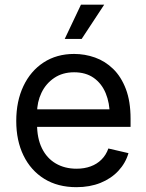

<svg xmlns="http://www.w3.org/2000/svg" viewBox="-20 -775 615 807"><path d="M301.3 11.7Q222.7 11.7 166 -23.4Q109.4 -58.6 78.9 -121.1Q48.3 -183.6 48.3 -266.6Q48.3 -349.6 78.4 -413.1Q108.4 -476.6 163.3 -512.5Q218.3 -548.3 291.5 -548.3Q336.9 -548.3 379.4 -533.2Q421.9 -518.1 455.6 -485.4Q489.3 -452.6 509 -400.9Q528.8 -349.1 528.8 -275.9V-241.7H105V-315.4H481.9L441.4 -288.6Q441.4 -341.8 424.3 -383.1Q407.2 -424.3 373.8 -447.8Q340.3 -471.2 291.5 -471.2Q243.2 -471.2 208 -447.5Q172.9 -423.8 154.3 -385Q135.7 -346.2 135.7 -300.3V-253.4Q135.7 -193.8 156.2 -151.9Q176.8 -109.9 214.4 -87.9Q252 -65.9 301.8 -65.9Q334.5 -65.9 361.1 -75.7Q387.7 -85.4 406.7 -104.5Q425.8 -123.5 435.5 -150.9L520 -131.3Q507.8 -89.4 477.5 -56.9Q447.3 -24.4 402.3 -6.3Q357.4 11.7 301.3 11.7ZM252 -611.3 320.3 -755.4H418L323.2 -611.3Z"/></svg>

Font: Inter 17pt
Style: Regular
Weight: 400
Version: Version 4.001;git-66647c0bb